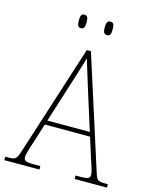

<svg xmlns="http://www.w3.org/2000/svg" viewBox="-134 -988 856 1074"><g transform="rotate(15 294.0 -451.0)"><path d="M370 -824C386 -824 393 -832 393 -863C393 -894 386 -902 370 -902C355 -902 347 -894 347 -863C347 -832 355 -824 370 -824ZM219 -824C235 -824 242 -832 242 -863C242 -894 235 -902 219 -902C204 -902 197 -894 197 -863C197 -832 204 -824 219 -824ZM-3 0H200V-20H158C111 -20 104 -29 104 -47C104 -67 122 -119 129 -140L164 -251H426L463 -134C470 -113 487 -66 487 -48C487 -28 481 -20 433 -20H404V0H591V-20H575C533 -20 528 -24 515 -63L307 -714H283L80 -81C63 -27 58 -20 16 -20H-3ZM172 -276 247 -513C262 -563 288 -638 295 -670C307 -631 328 -563 347 -501L418 -276Z"/></g></svg>

Font: Noto Serif SemiCondensed Thin
Style: Regular
Weight: 100
Width: 4
Designer: Monotype Design Team
Foundry: Monotype Imaging Inc.
Version: Version 2.015